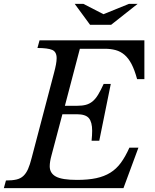

<svg xmlns="http://www.w3.org/2000/svg" viewBox="-46 -980 806 1000"><path d="M-15 -40Q18 -40 39.5 -45Q61 -50 75.5 -63.5Q90 -77 100 -99.5Q110 -122 119 -158L235 -599Q242 -625 245.5 -644Q249 -663 249 -677Q249 -710 226 -720Q203 -730 149 -730L160 -770H706V-568H668Q655 -616 639 -646.5Q623 -677 602.5 -694.5Q582 -712 556.5 -719Q531 -726 500 -726H370L292 -429H355Q382 -429 401 -434Q420 -439 435.5 -451.5Q451 -464 464.5 -486Q478 -508 494 -543H531L471 -247H431Q434 -277 434 -299Q434 -344 417 -364.5Q400 -385 354 -385H279L222 -170Q213 -137 213 -114Q213 -78 245 -60.5Q277 -43 355 -43Q413 -43 455 -52Q497 -61 528.5 -80.5Q560 -100 583.5 -132Q607 -164 628 -211H675L597 0H-26ZM423 -851 343 -960H388L493 -906L626 -960H671L533 -851Z"/></svg>

Font: SVN-Libre Baskerville
Style: Italic
Weight: 400
Italic angle: -14°
Designer: Pablo Impallari, Rodrigo Fuenzalida
Foundry: Pablo Impallari, Rodrigo Fuenzalida
Version: Version 1.000; ttfautohint (v1.8.4)